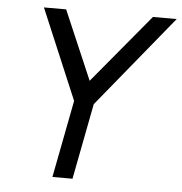

<svg xmlns="http://www.w3.org/2000/svg" viewBox="-50 -736 745 785"><g transform="rotate(5 322.0 -344.0)"><path d="M643.8 -687.5H546.2L311.2 -405L190 -687.5H98.8L255 -317.5L193.8 0H276.2L336.2 -311.2Z"/></g></svg>

Font: Cambay
Style: Italic
Weight: 400
Italic angle: -11°
Designer: Pooja Saxena
Foundry: Pooja Saxena
Version: Version 1.019;PS 001.019;hotconv 1.0.70;makeotf.lib2.5.58329